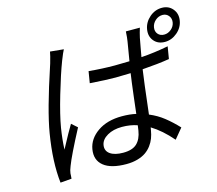

<svg xmlns="http://www.w3.org/2000/svg" viewBox="-116 -950 1283 1137"><g transform="rotate(-15 525.5 -381.5)"><path d="M259.9 -725.1 342.7 -717Q334.5 -702.8 315.3 -654.1Q286.9 -579.9 252.7 -463.2Q218.4 -346.6 206 -272Q195 -203.1 192.5 -142Q248.2 -246.1 269.2 -279.8L304.3 -248.9Q224.4 -97.7 202.4 -39.1Q191.8 -13.1 190.3 2.8Q190.3 6.7 189.5 18.6Q188.6 30.5 188.2 35.2L119.3 40.8Q104.4 -88.4 132.8 -258.9Q154.8 -392 239 -644.9Q241.5 -653.1 242.9 -657Q256.4 -703.1 259.9 -725.1ZM644.5 -137.1Q648.1 -158 649.1 -169Q606.5 -183.9 555.4 -183.9Q502.5 -183.9 465.6 -162.6Q428.6 -141.3 422.9 -108Q417.3 -73.2 445 -53.6Q472.7 -34.1 524.5 -34.1Q581.3 -34.1 608.8 -60.4Q636.4 -86.6 644.5 -137.1ZM941.1 -574.9 928.6 -500Q859.4 -488.6 762.8 -481.9Q753.2 -420.1 729.4 -213.1Q778.1 -192.8 817.1 -161.9Q856.2 -131 894.9 -89.8L843.8 -28.1Q783.4 -98.4 719.8 -137.1L716.6 -119Q712.4 -94.1 704.2 -72.4Q696 -50.8 680.9 -30.5Q665.8 -10.3 645.1 4.1Q624.3 18.5 593.8 27.2Q563.2 35.9 525.9 35.9Q431.5 35.9 386.7 -0.4Q342 -36.6 352.6 -100.9Q362.9 -163 421.9 -204Q480.8 -245 571.7 -245Q620 -245 658 -236.2Q658.4 -240.4 669.7 -335.9Q681.1 -431.5 688.2 -478Q625.7 -475.9 596.9 -475.9Q539.8 -475.9 438.9 -483L450.6 -554Q534.4 -546.2 610.4 -546.2Q649.1 -546.2 699.6 -547.9L719.1 -665.1Q722.7 -685.7 724.8 -724.1H810.7Q801.5 -695 795.1 -665.8Q792.3 -652 785 -611.3Q777.7 -570.7 774.5 -552.9Q854.8 -558.2 941.1 -574.9ZM940 -647Q963.4 -647 983 -663.5Q1002.5 -680 1006.4 -703.8Q1010.3 -727.6 996.3 -744.9Q982.2 -762.1 959.2 -762.1Q934.7 -762.1 915.1 -745Q895.6 -728 891.7 -703.8Q887.8 -679.7 901.6 -663.4Q915.5 -647 940 -647ZM966.3 -804Q1007.5 -804 1032 -774.5Q1056.5 -745 1049.7 -703.8Q1043 -661.9 1008.7 -633Q974.4 -604 932.9 -604Q890.3 -604 866.3 -632.8Q842.3 -661.6 849.4 -703.8Q856.5 -745.4 890.1 -774.7Q923.7 -804 966.3 -804Z"/></g></svg>

Font: Karasuma Gothic
Style: Italic
Weight: 400
Italic angle: -9.39999°
Designer: Rasmus Andersson / Ryoko Nishizuka
Foundry: Genbu
Version: Version 1.00